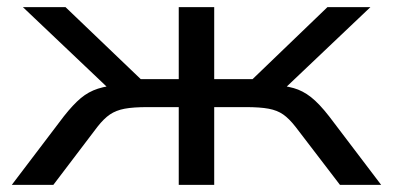

<svg xmlns="http://www.w3.org/2000/svg" viewBox="-20 -516 1098 536"><path d="M13 0 158 -191Q184 -224 205.5 -242Q227 -260 253.5 -268.5Q280 -277 320 -280L300 -253L44 -496H163L373 -295H479V-496H578V-295H685L894 -496H1014L758 -253L738 -280Q775 -277 800 -270Q825 -263 848 -245Q871 -227 899 -191L1044 0H929L805 -162Q787 -185 770.5 -196.5Q754 -208 730 -212.5Q706 -217 666 -217H578V0H479V-217H392Q352 -217 328 -212.5Q304 -208 287 -196.5Q270 -185 252 -162L129 0Z"/></svg>

Font: Nunito Sans 7pt Expanded
Style: Regular
Weight: 400
Width: 7
Designer: Vernon Adams
Foundry: Vernon Adams
Version: Version 3.101;gftools[0.9.27]